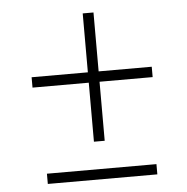

<svg xmlns="http://www.w3.org/2000/svg" viewBox="-48 -666 695 712"><g transform="rotate(-5 300.0 -309.5)"><path d="M325.7 -399.4V-618.7H285.6V-399.4H76.2V-360.8H285.6V-141.1H325.7V-360.8H523.4V-399.4ZM509.3 0V-38.1H101.6V0Z"/></g></svg>

Font: Roboto Mono ExtraLight
Style: Regular
Weight: 250
Monospace: yes
Designer: Google
Version: Version 3.000